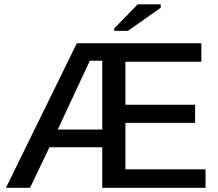

<svg xmlns="http://www.w3.org/2000/svg" viewBox="-20 -894 1040 914"><path d="M215.3 -192.9 123 0H8.3L345.7 -688H938.5V-600.1H577.1V-395.5H908.7V-309.1H577.1V-87.9H958.5V0H466.8V-192.9ZM254.9 -277.3H466.8V-605H407.7ZM745.1 -856.9 588.9 -747.1H523.9V-758.8L635.7 -873.5H745.1Z"/></svg>

Font: Arimo Medium
Style: Regular
Weight: 500
Designer: Steve Matteson
Foundry: Monotype Imaging Inc.
Version: Version 1.33